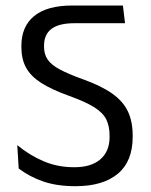

<svg xmlns="http://www.w3.org/2000/svg" viewBox="-20 -652 534 678"><path d="M41 -139.5 46 -57Q84 -28 132.5 -11.2Q181 5.5 246.5 5.5Q343 5.5 395.8 -38.2Q448.5 -82 448.5 -168.5V-174.5Q448.5 -222.5 431.8 -258.2Q415 -294 376.8 -321.2Q338.5 -348.5 274.5 -371.5Q221.5 -390.5 191.2 -406.8Q161 -423 148.2 -441.8Q135.5 -460.5 135.5 -487V-490.5Q135.5 -530.5 162 -550.2Q188.5 -570 242.5 -570H421.5L414 -632.5H235Q146 -632.5 100.8 -595.5Q55.5 -558.5 55.5 -490V-485.5Q55.5 -443.5 72 -413.2Q88.5 -383 125.5 -359.2Q162.5 -335.5 224 -313.5Q281 -293 312 -273.8Q343 -254.5 355 -230.8Q367 -207 367 -172V-169Q367 -117 334 -89Q301 -61 241 -61.5Q183 -61.5 133.5 -82.8Q84 -104 41 -139.5Z"/></svg>

Font: Anek Devanagari
Style: Regular
Weight: 400
Designer: Kailash Malviya (Devanagari) & Yesha Goshar (Latin)
Foundry: Ek Type
Version: Version 1.003